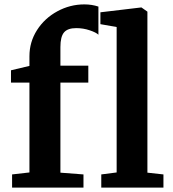

<svg xmlns="http://www.w3.org/2000/svg" viewBox="-20 -854 788 874"><path d="M114 -478H30V-534L114 -554V-598Q114 -663 148.5 -717Q183 -771 241 -802.5Q299 -834 364 -834Q398 -834 428 -824V-696Q418 -706 388.5 -716Q359 -726 327 -726Q288 -726 271.5 -706.5Q255 -687 255 -640V-555H382V-478H255V-68L360 -60V0H35V-60L114 -69ZM511 -731 437 -744V-798L622 -820H624L651 -801V-68L724 -60V0H441V-60L511 -69Z"/></svg>

Font: Koeln Type Serif
Style: Bold
Weight: 700
Designer: Eben Sorkin
Foundry: Eben Sorkin
Version: Version 2.002